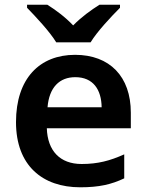

<svg xmlns="http://www.w3.org/2000/svg" viewBox="-20 -786 622 816"><path d="M219 -606H365C392 -651 453 -716 490 -753V-766H403C368 -744 326 -714 291 -678C257 -714 216 -744 181 -766H95V-753C131 -716 192 -651 219 -606ZM299 -553C149 -553 48 -453 48 -267C48 -82 161 10 321 10C401 10 453 -2 508 -28V-130C448 -103 396 -89 327 -89C235 -89 182 -145 179 -241H536V-307C536 -461 446 -553 299 -553ZM300 -458C376 -458 411 -405 412 -330H182C189 -415 233 -458 300 -458Z"/></svg>

Font: Noto Kufi Arabic SemiBold
Style: Regular
Weight: 600
Designer: Monotype Design Team, David Williams, Khaled Hosny
Foundry: Google LLC
Version: Version 2.109